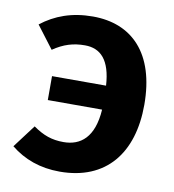

<svg xmlns="http://www.w3.org/2000/svg" viewBox="-72 -654 668 735"><g transform="rotate(10 262.0 -286.5)"><path d="M231 -590C149 -590 85 -566 31 -524L97 -437C138 -465 175 -476 220 -476C281 -476 320 -437 326 -338H116V-245H327C320 -136 269 -97 203 -97C157 -97 124 -109 84 -137L17 -48C69 -6 132 17 208 17C388 17 483 -103 483 -291C483 -491 383 -590 231 -590Z"/></g></svg>

Font: Glow Sans SC Normal
Style: Bold
Weight: 700
Designer: Ryoko NISHIZUKA (kana, bopomofo & ideographs); Paul D. Hunt (Latin, Greek & Cyrillic); Sandoll Communications, Soo-young
Version: Version 0.93